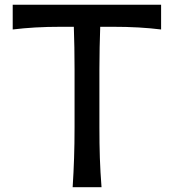

<svg xmlns="http://www.w3.org/2000/svg" viewBox="-20 -776 720 796"><path d="M281.2 0Q285.2 -62.5 287.1 -120.8Q289.1 -179.2 289.1 -249.5V-488.3Q289.1 -537.1 288.3 -579.6Q287.6 -622.1 286.1 -665H238.8Q174.8 -665 126 -662.1Q77.1 -659.2 32.7 -653.8V-756.3H647.9V-653.8Q604.5 -659.2 555.2 -662.1Q505.9 -665 441.9 -665H395.5Q394 -622.1 393.1 -579.6Q392.1 -537.1 392.1 -488.3V-249.5Q392.1 -179.2 394 -120.8Q396 -62.5 400.9 0Z"/></svg>

Font: Pinar-FD Medium
Style: Regular
Weight: 500
Designer: Amin Abedi
Version: Version 3.000